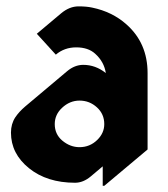

<svg xmlns="http://www.w3.org/2000/svg" viewBox="-20 -567 530 606"><path d="M152.8 -175.3Q152.8 -143.6 176.3 -123.5Q201.2 -102.5 231 -102.5Q263.7 -102.5 287.1 -125.5Q309.1 -147 309.1 -175.3Q309.1 -207 286.1 -228Q262.7 -249.5 231 -249.5Q200.2 -249.5 175.8 -226.6Q152.8 -205.1 152.8 -175.3ZM309.1 19.5H304.2V-42L266.6 -10.3Q242.7 9.8 216.8 9.8Q128.4 9.8 71.5 -36.1Q14.6 -82 14.6 -148.4Q14.6 -175.8 28.3 -196.8Q40.5 -214.8 59.6 -231L191.9 -342.3Q215.8 -362.3 242.7 -362.3Q281.7 -362.3 314 -336.4Q308.6 -372.1 280.3 -397.5Q258.3 -417.5 220.7 -417.5Q183.1 -417.5 156.2 -394.5L96.2 -460.4L172.9 -524.9Q199.2 -546.9 228 -546.9Q253.4 -546.9 271 -543Q334.5 -529.8 378.9 -490.2Q445.8 -431.2 445.8 -336.4V-95.2Z"/></svg>

Font: Gothica
Style: Bold
Weight: 700
Designer: Wojciech Kalinowski "wmk69" (wmk69@o2.pl)
Foundry: Wojciech Kalinowski "wmk69" (wmk69@o2.pl)
Version: Version 2.1.0; 2021-05-14